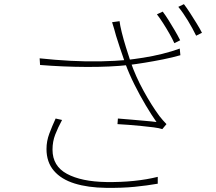

<svg xmlns="http://www.w3.org/2000/svg" viewBox="-20 -871 1040 925"><path d="M764 -815Q777 -798 792 -774Q807 -750 822 -724.5Q837 -699 848 -677L820 -663Q811 -683 796.5 -708.5Q782 -734 766 -759Q750 -784 736 -802ZM866 -851Q880 -833 896 -808Q912 -783 927.5 -758Q943 -733 953 -713L925 -699Q908 -734 885 -772Q862 -810 839 -838ZM539 -699Q535 -714 530 -731.5Q525 -749 520 -764L556 -769Q558 -750 566.5 -715.5Q575 -681 587 -642.5Q599 -604 610 -571Q633 -504 671 -434.5Q709 -365 748 -312Q756 -302 764.5 -292Q773 -282 782 -273L762 -249Q747 -254 720 -257.5Q693 -261 661.5 -264Q630 -267 599.5 -269.5Q569 -272 546 -273L548 -300Q580 -298 615 -294.5Q650 -291 682 -288.5Q714 -286 734 -283Q710 -317 682 -364Q654 -411 628 -463Q602 -515 584 -564Q568 -609 557 -643Q546 -677 539 -699ZM171 -590Q245 -582 320.5 -578Q396 -574 466 -575.5Q536 -577 590 -582Q625 -586 670 -593Q715 -600 761.5 -611.5Q808 -623 846 -637L849 -605Q811 -594 766 -585Q721 -576 678 -569Q635 -562 602 -558Q511 -548 397.5 -548.5Q284 -549 173 -558ZM279 -293Q259 -256 246 -222.5Q233 -189 233 -150Q233 -71 302.5 -33.5Q372 4 492 6Q563 7 625.5 0.5Q688 -6 740 -19V14Q689 23 628.5 29Q568 35 491 34Q404 33 339.5 13Q275 -7 239.5 -48.5Q204 -90 204 -153Q204 -191 217.5 -227Q231 -263 248 -300Z"/></svg>

Font: Noto Sans TC Thin
Style: Regular
Weight: 100
Designer: Ryoko NISHIZUKA 西塚涼子 (kana, bopomofo & ideographs); Paul D. Hunt (Latin, Greek & Cyrillic); Sandoll Communications 산돌커뮤니
Foundry: Adobe
Version: Version 2.004-H2;hotconv 1.0.118;makeotfexe 2.5.65603